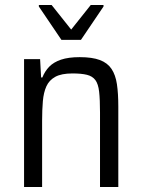

<svg xmlns="http://www.w3.org/2000/svg" viewBox="-20 -746 566 766"><path d="M76 0V-510H140L144 -437H149Q159 -462 176.5 -480Q194 -498 223.5 -508Q253 -518 298 -518Q348 -518 378.5 -506.5Q409 -495 425 -471Q441 -447 446.5 -410Q452 -373 452 -321V0H379V-297Q379 -349 375.5 -380Q372 -411 360.5 -426.5Q349 -442 327 -447.5Q305 -453 269 -453Q225 -453 200.5 -439.5Q176 -426 165 -401.5Q154 -377 151 -342.5Q148 -308 148 -264V0ZM225 -587 135 -720V-726H186L264 -628L342 -726H393V-720L303 -587Z"/></svg>

Font: Saira SemiCondensed
Style: Regular
Weight: 400
Width: 4
Designer: Hector Gatti with collaboration of the Omnibus-Type team
Foundry: Omnibus-Type
Version: Version 1.101